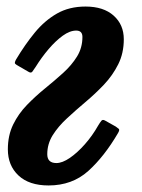

<svg xmlns="http://www.w3.org/2000/svg" viewBox="-20 -554 434 587"><path d="M124.5 -82.5Q124.5 -55.5 152.5 -55.5Q170.5 -55.5 193.5 -71.2Q216.5 -87 239.5 -113Q262.5 -139 280 -170Q286 -180 290 -184.8Q294 -189.5 301 -185.5L334 -167Q340 -163 343.2 -160Q346.5 -157 341 -147.5Q299 -75.5 249.8 -31.2Q200.5 13 128.5 13Q69 13 36.5 -17.5Q4 -48 4 -97.5Q4 -140 20.2 -173.2Q36.5 -206.5 62.5 -233.2Q88.5 -260 117.8 -283.8Q147 -307.5 173 -331Q199 -354.5 215.5 -381.2Q232 -408 232 -441Q232 -460.5 213 -460.5Q193.5 -460.5 171.8 -444.8Q150 -429 128.5 -403.8Q107 -378.5 89 -349.5Q82.5 -339.5 78.8 -334.8Q75 -330 68 -334L36 -352.5Q29.5 -356 26.5 -359Q23.5 -362 29 -372Q56.5 -418 86.5 -454.5Q116.5 -491 154 -512.5Q191.5 -534 241.5 -534Q296.5 -534 327.5 -506.2Q358.5 -478.5 358.5 -434Q358.5 -391.5 341.5 -357.5Q324.5 -323.5 297.8 -295.2Q271 -267 241.2 -242Q211.5 -217 184.8 -192.2Q158 -167.5 141.2 -140.8Q124.5 -114 124.5 -82.5Z"/></svg>

Font: Besley* Narrow Semi
Style: Italic
Weight: 600
Width: 4
Italic angle: -13°
Designer: Owen Earl
Foundry: indestructible type*
Version: Version 3.000; ttfautohint (v1.8.3)